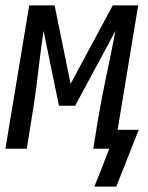

<svg xmlns="http://www.w3.org/2000/svg" viewBox="-28 -550 548 710"><path d="M321 140 349 70 376 0H317L334 -106Q348 -189 365.5 -271Q383 -353 399 -436L250 -159H190L133 -436Q121 -353 111.5 -270.5Q102 -188 88 -106L71 0H-8L80 -530H174L233 -240L389 -530H483L407 -70H485L402 140Z"/></svg>

Font: Iosevka Curly Oblique
Style: Regular
Weight: 400
Italic angle: -9°
Monospace: yes
Designer: Belleve Invis
Foundry: Belleve Invis
Version: Version 11.1.0; ttfautohint (v1.8.3)